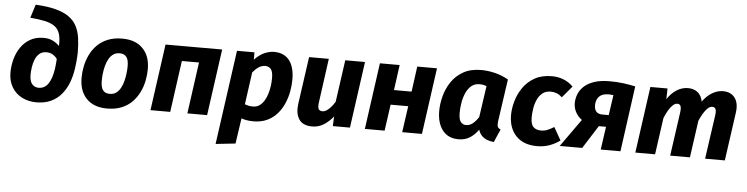

<svg xmlns="http://www.w3.org/2000/svg" viewBox="-53 -1033 5959 1531"><g transform="rotate(5 2926.0 -267.5)"><path d="M144.8 -650.7 178.5 -758.1Q274 -753.1 339.1 -735.8Q404.3 -718.6 445.1 -689.9Q486 -661.2 508 -619.9Q530 -578.7 537.9 -525.3Q545.9 -472 545.9 -406.3Q545.9 -390.2 544.2 -367.3Q542.6 -344.4 540.2 -320.8Q537.9 -297.3 534.9 -279.5Q526.6 -218.8 506 -165.1Q485.5 -111.3 451.2 -70.3Q416.9 -29.3 367.2 -6Q317.6 17.2 251.3 17.2Q187.8 17.2 136.5 -8.7Q85.1 -34.7 55.1 -84Q25 -133.3 25 -201.6Q25 -254.5 38.9 -307.2Q52.9 -359.9 82.3 -403.6Q111.8 -447.3 157.3 -473.6Q202.7 -500 265.4 -500Q307.6 -500 338.7 -484.6Q369.8 -469.2 391.8 -446Q394.4 -504.5 383 -542Q371.5 -579.5 342.9 -601.1Q314.4 -622.8 265.5 -633.9Q216.7 -645 144.8 -650.7ZM297.6 -387.7Q263.6 -387.7 241.4 -368.9Q219.2 -350.2 207.5 -320.4Q195.7 -290.6 191 -257.8Q186.3 -224.9 186.3 -197Q186.3 -147.8 206.2 -123.9Q226.1 -100 259.1 -100Q307.4 -100 335.8 -141.8Q364.2 -183.6 375.6 -259.3Q378.3 -276.2 380.4 -299.3Q382.6 -322.4 383.6 -341.5Q368.5 -362.6 347.2 -375.1Q326 -387.7 297.6 -387.7Z M816.4 17.2Q710.6 17.2 652.1 -43.1Q593.6 -103.4 593.6 -209.3Q593.6 -254.1 603.1 -301.4Q612.6 -348.7 633.7 -393Q654.8 -437.3 689.4 -472.5Q724 -507.7 773.8 -528.2Q823.5 -548.8 890.7 -548.8Q997.2 -548.8 1055.8 -488Q1114.5 -427.2 1113.8 -322.3Q1113.8 -278.4 1104.3 -230.8Q1094.9 -183.2 1073.6 -139.2Q1052.3 -95.2 1017.9 -59.7Q983.5 -24.2 933.6 -3.5Q883.7 17.2 816.4 17.2ZM827.9 -101Q859.1 -101 880.5 -117.1Q901.9 -133.1 915.7 -159.4Q929.5 -185.6 937.1 -216.2Q944.7 -246.9 948.1 -277.5Q951.5 -308.2 951.5 -332.3Q952.1 -384.4 934 -407.5Q916 -430.5 879.2 -430.5Q848.7 -430.5 827 -414.5Q805.3 -398.4 791.4 -372.2Q777.6 -345.9 769.9 -315.3Q762.1 -284.7 759 -254Q756 -223.4 756 -199.3Q756 -147.2 773.9 -124.1Q791.8 -101 827.9 -101Z M1616.8 0H1458.8L1515.9 -412.3H1378.7L1321.5 0H1163.5L1237.5 -531.6H1690.8Z M1862.2 206 1704.2 223.2 1809.5 -531.6H1949.3L1949.3 -472.7Q1989.6 -515.1 2029.8 -531.9Q2069.9 -548.8 2105.4 -548.8Q2186.5 -548.8 2228.1 -494.6Q2269.6 -440.5 2269.6 -341.8Q2269.6 -295.8 2260.4 -245.9Q2251.3 -195.9 2231.1 -149.3Q2210.9 -102.7 2178.1 -65Q2145.3 -27.4 2098.1 -5.1Q2051 17.2 1987.7 17.2Q1954.2 17.2 1931.1 12.4Q1908.1 7.6 1892.2 2.2ZM1975.1 -100Q2004.3 -100 2026.2 -115.3Q2048.1 -130.5 2063.6 -155.6Q2079 -180.7 2088.6 -212Q2098.2 -243.3 2102.6 -275.9Q2107 -308.6 2107 -338.3Q2107 -393.7 2089.1 -412.3Q2071.2 -430.9 2044.9 -430.9Q2016.9 -430.9 1992.3 -414.7Q1967.8 -398.5 1945.3 -370.5L1909.4 -112.1Q1924.7 -106.4 1939.8 -103.2Q1954.9 -100 1975.1 -100Z M2458.6 17.2Q2384 17.2 2353.4 -28.9Q2322.9 -75 2332.9 -151.3L2386.5 -531.6H2544.5L2495.8 -177.5Q2490.7 -138.4 2499.7 -124.6Q2508.6 -110.7 2529.3 -110.7Q2547.3 -110.7 2564.8 -122.4Q2582.2 -134.1 2598.5 -153.1Q2614.7 -172.2 2628.8 -195.1L2676.2 -531.6H2834.2L2760.2 0H2623L2626.7 -77.5Q2592.3 -34.6 2550.7 -8.7Q2509 17.2 2458.6 17.2Z M3336.4 0H3178.4L3208.2 -210.5H3067.3L3037.5 0H2879.5L2953.5 -531.6H3111.5L3083.8 -328.8H3224.7L3252.4 -531.6H3410.4Z M3763.3 -548.8Q3817.6 -548.8 3873.8 -535Q3930 -521.2 3981.5 -492L3932.7 -153.8Q3929.4 -127.8 3933.3 -112.9Q3937.1 -98.1 3958.2 -89.4L3912.7 14.6Q3883.5 11.9 3857.9 2.1Q3832.4 -7.7 3814.7 -26.6Q3797 -45.4 3788.5 -73.4Q3760.7 -33.4 3722.2 -8.1Q3683.7 17.2 3630.2 17.2Q3546.6 17.2 3502.1 -40.2Q3457.6 -97.7 3457.6 -194.6Q3457.6 -251.8 3473.9 -313.6Q3490.2 -375.4 3526 -428.9Q3561.8 -482.4 3620.5 -515.6Q3679.2 -548.8 3763.3 -548.8ZM3758.8 -434.8Q3720.6 -434.8 3694.2 -412.4Q3667.8 -389.9 3651.6 -353.5Q3635.5 -317 3628.4 -275Q3621.3 -233 3621.3 -194.9Q3621.3 -139.9 3638.3 -120.3Q3655.3 -100.7 3680.4 -100.7Q3708.8 -100.7 3733 -119.9Q3757.2 -139.1 3779.8 -173.6L3816.2 -424.9Q3801.7 -430 3788.7 -432.4Q3775.7 -434.8 3758.8 -434.8Z M4329.2 -548.8Q4380.4 -548.8 4423.4 -531.4Q4466.5 -514 4499.8 -480.3L4422.1 -388.2Q4400.1 -408.6 4378 -416.9Q4356 -425.3 4330.2 -425.3Q4290 -425.3 4264.1 -404.1Q4238.3 -383 4223.3 -349.5Q4208.4 -316 4202.5 -278.1Q4196.6 -240.3 4196.6 -206.4Q4196.6 -151.1 4219.2 -130.3Q4241.9 -109.6 4278.9 -109.6Q4307.4 -109.6 4330.8 -119.3Q4354.3 -129 4383.3 -146.7L4441.8 -43.7Q4402.1 -15 4357.2 1.1Q4312.3 17.2 4258.6 17.2Q4150.2 17.2 4090.6 -45Q4031 -107.2 4031 -212.1Q4031 -264.1 4047.4 -322.4Q4063.9 -380.8 4099 -432.3Q4134 -483.8 4191.2 -516.3Q4248.4 -548.8 4329.2 -548.8Z M4793 -548.8Q4850.1 -548.8 4901.5 -542.1Q4952.9 -535.5 4997.7 -525.5L4925.4 0H4767.4L4793.8 -184.4H4736.2L4619 0H4439.1L4597.2 -222.1Q4565.7 -244.7 4547.4 -278.2Q4529 -311.7 4529 -350.7Q4529 -385 4541.7 -419.7Q4554.3 -454.3 4584.4 -483.6Q4614.4 -512.9 4665.3 -530.8Q4716.2 -548.8 4793 -548.8ZM4790.7 -443.9Q4763 -443.9 4743.9 -436.2Q4724.9 -428.5 4713.1 -414.7Q4701.4 -401 4696.4 -383.6Q4691.3 -366.2 4691.3 -347.1Q4691.3 -315.7 4707 -297.4Q4722.7 -279.2 4758.4 -279.2H4807.1L4830.5 -440.5Q4819.9 -442.2 4810.2 -443.1Q4800.5 -443.9 4790.7 -443.9Z M5419.1 -548.8Q5459.6 -548.8 5488.4 -529.8Q5517.3 -510.8 5530.1 -474.4Q5543 -438.1 5535.7 -385.7L5481.4 0H5323.4L5372.8 -350.4Q5376.8 -378.1 5373.6 -392.5Q5370.3 -407 5362.3 -412.1Q5354.3 -417.1 5343.1 -417.1Q5326.8 -417.1 5309.3 -401.3Q5291.8 -385.5 5275.2 -358.1Q5258.7 -330.6 5243.6 -293.2L5202.5 0H5044.5L5118.5 -531.6H5255.7L5253.6 -445.5Q5285 -493.9 5327.7 -521.3Q5370.3 -548.8 5419.1 -548.8ZM5699.3 -548.8Q5761.5 -548.8 5793.9 -505.9Q5826.2 -463 5815.2 -386.7L5760.9 0H5602.9L5653 -350.4Q5657 -378.1 5653.8 -392.5Q5650.5 -407 5642.8 -412.1Q5635.2 -417.1 5624 -417.1Q5605.7 -417.1 5587.4 -400.1Q5569.2 -383.1 5551.7 -353.3Q5534.2 -323.4 5517.4 -284.1L5509.1 -403.3Q5529.3 -447.2 5559.2 -479.9Q5589.2 -512.6 5625.4 -530.7Q5661.7 -548.8 5699.3 -548.8Z"/></g></svg>

Font: Fira Sans Variable
Style: Italic
Weight: 397
Italic angle: -8°
Designer: Carrois Corporate & Edenspiekermann AG
Foundry: Carrois Corporate GbR & Edenspiekermann AG
Version: Version 4.202